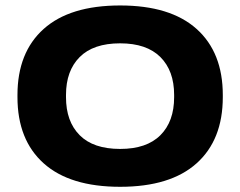

<svg xmlns="http://www.w3.org/2000/svg" viewBox="-20 -680 901 720"><path d="M430.5 20.5Q242 20.5 143.8 -67.5Q45.5 -155.5 45.5 -316V-323.5Q45.5 -483.5 143.8 -571.5Q242 -659.5 430.5 -659.5Q619 -659.5 717.2 -571.5Q815.5 -483.5 815.5 -323.5V-316Q815.5 -155.5 717.2 -67.5Q619 20.5 430.5 20.5ZM430.5 -121.5Q530 -121.5 581.5 -173Q633 -224.5 633 -315.5V-324Q633 -414.5 581.5 -466Q530 -517.5 430.5 -517.5Q330 -517.5 278.8 -466Q227.5 -414.5 227.5 -324V-315.5Q227.5 -224.5 278.8 -173Q330 -121.5 430.5 -121.5Z"/></svg>

Font: Anek Latin Expanded
Style: Bold
Weight: 700
Width: 7
Designer: Yesha Goshar
Foundry: Ek Type
Version: Version 1.003